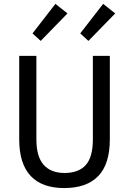

<svg xmlns="http://www.w3.org/2000/svg" viewBox="-20 -938 654 973"><path d="M450.6 -231.5V-655H536.6V-232.1Q536.6 -106.5 477.9 -45.8Q419.1 15 305.1 15Q193 15 135.2 -46.6Q77.4 -108.1 77.4 -232.1V-655H164.4V-231.5Q164.4 -144.5 201.1 -102.9Q237.9 -61.4 307 -61.4Q378.9 -61.4 414.8 -101.9Q450.6 -142.5 450.6 -231.5ZM144.7 -768.7 260.8 -918.4 322 -870 186.2 -730.7ZM386.6 -768.7 502.7 -918.4 563.9 -870 428.1 -730.7Z"/></svg>

Font: Intel One Mono Light
Style: Regular
Weight: 300
Monospace: yes
Designer: Fred Shallcrass
Foundry: Frere-Jones Type LLC
Version: Version 1.004